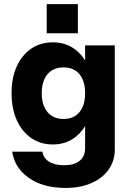

<svg xmlns="http://www.w3.org/2000/svg" viewBox="-20 -723 629 943"><path d="M209.5 -702.8V-559.5H362.5V-702.8ZM185 -265.6Q185 -205.7 213.4 -172.3Q241.8 -138.8 292.7 -138.8Q342.7 -138.8 370.3 -172.3Q398 -205.7 398 -265.6Q398 -325.1 370.3 -358.6Q342.7 -392 292.7 -392Q241.8 -392 213.4 -358.6Q185 -325.1 185 -265.6ZM437.8 -265.5Q437.8 -190 413 -133.2Q388.3 -76.5 343.7 -45Q299.1 -13.5 239.8 -13.5Q178.9 -13.5 133.3 -45Q87.7 -76.5 62.2 -133.2Q36.8 -190 36.8 -265.5Q36.8 -340.7 62.2 -396.8Q87.7 -452.8 133.3 -484Q179 -515.1 239.8 -515.1Q299.1 -515.1 343.7 -484Q388.3 -452.9 413 -396.8Q437.8 -340.8 437.8 -265.5ZM543.8 -500V10.5Q543.8 66.9 513.6 109.6Q483.3 152.4 429.1 176.2Q374.8 200 301.8 200Q192.6 200 122.4 151.3Q52.2 102.6 39.8 22H188.4Q192.4 52.9 220.5 70.7Q248.6 88.5 295.3 88.5Q344.1 88.5 371 66.8Q398 45 398 6V-500Z"/></svg>

Font: Overused Grotesk Light
Style: Regular
Weight: 300
Designer: RandomMaerks
Version: Version 0.005